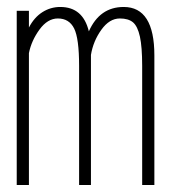

<svg xmlns="http://www.w3.org/2000/svg" viewBox="-20 -531 490 551"><path d="M28 0V-500H63V-452Q78 -481 101.5 -496Q125 -511 153 -511Q218 -511 235 -441Q266 -511 335 -511Q423 -511 423 -372V0H388V-342Q388 -396.5 381.5 -426Q375 -455.5 361.8 -466.8Q348.5 -478 324 -478Q294 -478 270.8 -445.5Q247.5 -413 241 -373.5V0H207V-342Q207 -420.5 192.8 -449.2Q178.5 -478 146 -478Q116.5 -478 93.2 -446Q70 -414 63 -378.5V0Z"/></svg>

Font: League Mono Condensed Thin
Style: Regular
Weight: 100
Width: 1
Designer: Tyler Finck
Foundry: The League of Moveable Type / Tyler Finck
Version: Version 2.210